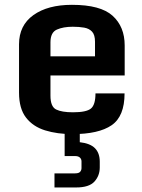

<svg xmlns="http://www.w3.org/2000/svg" viewBox="-20 -556 601 812"><path d="M60.5 -164.1V-368.7Q60.5 -448.7 121.3 -492.2Q182.1 -535.6 284.2 -535.6Q405.3 -535.6 456.3 -489.3Q507.3 -442.9 507.3 -363.8V-236.8H193.4V-151.4Q193.4 -105 217.3 -93Q241.2 -81.1 288.6 -81.1Q345.2 -81.1 364.5 -96.9Q383.8 -112.8 383.8 -161.1H506.8Q506.8 -64 452.1 -26.4Q397.5 11.2 286.1 11.2Q222.2 11.2 170.9 -4.6Q119.6 -20.5 90.1 -58.6Q60.5 -96.7 60.5 -164.1ZM381.8 -317.9V-379.4Q381.8 -408.7 369.4 -422.1Q356.9 -435.5 335.7 -439.2Q314.5 -442.9 287.6 -442.9Q247.6 -442.9 220.5 -430.9Q193.4 -418.9 193.4 -377V-317.9ZM210.4 236.8V177.2H297.4Q313 177.2 318.8 170.7Q324.7 164.1 324.7 154.8V126.5Q324.7 116.7 317.9 110.4Q311 104 297.4 104H253.4V-14.6H317.4V45.4Q361.3 50.3 381.6 70.8Q401.9 91.3 401.9 127.9V152.3Q401.9 187 379.4 211.9Q356.9 236.8 301.8 236.8Z"/></svg>

Font: Monda
Style: Bold
Weight: 700
Designer: Vernon Adams
Foundry: Vernon Adams
Version: Version 2.100; ttfautohint (v1.8.3)